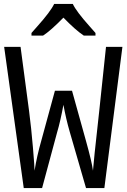

<svg xmlns="http://www.w3.org/2000/svg" viewBox="-20 -951 640 971"><path d="M257.8 -492.2H344.2L415 -237.8Q444.8 -130.9 450.2 -87.9Q451.2 -113.8 481.9 -390.1L516.1 -713.9H599.1L507.8 0H415L333 -283.2Q313.5 -350.6 300.8 -420.9Q285.2 -336.4 269 -282.2L192.9 0H100.1L1 -713.9H84L127 -390.1Q138.2 -304.2 146.5 -205.6Q154.8 -106.9 154.8 -87.9Q166.5 -161.6 189 -240.2ZM462.9 -771H403.8Q362.3 -798.3 300.8 -861.8Q235.8 -795.4 197.8 -771H139.2V-784.2Q151.4 -798.3 168 -816.9Q235.8 -892.6 253.9 -931.2H348.1Q366.2 -892.6 434.1 -816.9L462.9 -784.2Z"/></svg>

Font: Noto Mono
Style: Regular
Weight: 400
Designer: Monotype Design Team
Foundry: Monotype Imaging Inc.
Version: Version 1.00